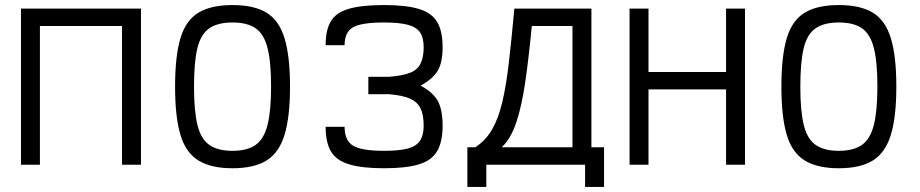

<svg xmlns="http://www.w3.org/2000/svg" viewBox="-20 -652 3640 760"><path d="M63 0V-618H538V0H463V-549H138V0Z M900 14Q815 14 765 -17Q715 -48 694 -119Q673 -190 673 -309Q673 -429 694 -500Q715 -571 765 -601.5Q815 -632 900 -632Q986 -632 1035.5 -601.5Q1085 -571 1106.5 -500Q1128 -429 1128 -309Q1128 -190 1106.5 -119Q1085 -48 1035.5 -17Q986 14 900 14ZM900 -55Q959 -55 992 -78.5Q1025 -102 1039 -157.5Q1053 -213 1053 -309Q1053 -407 1039 -462Q1025 -517 992 -540Q959 -563 900 -563Q842 -563 808.5 -540Q775 -517 761.5 -462Q748 -407 748 -309Q748 -213 761.5 -157.5Q775 -102 808.5 -78.5Q842 -55 900 -55Z M1500 14Q1413 14 1362 -1.5Q1311 -17 1290 -52.5Q1269 -88 1269 -150H1344Q1344 -96 1377.5 -75.5Q1411 -55 1500 -55Q1560 -55 1594 -64Q1628 -73 1642.5 -95Q1657 -117 1657 -154Q1657 -198 1644.5 -223.5Q1632 -249 1602 -262Q1572 -275 1520 -279H1438V-348H1520Q1572 -352 1602 -363.5Q1632 -375 1644.5 -400Q1657 -425 1657 -465Q1657 -503 1642.5 -524Q1628 -545 1594 -554Q1560 -563 1500 -563Q1411 -563 1377.5 -544Q1344 -525 1344 -473H1269Q1269 -534 1290 -568.5Q1311 -603 1362 -617.5Q1413 -632 1500 -632Q1588 -632 1638.5 -616.5Q1689 -601 1710.5 -565Q1732 -529 1732 -465Q1732 -406 1713.5 -373.5Q1695 -341 1645 -313Q1695 -286 1713.5 -251.5Q1732 -217 1732 -154Q1732 -91 1710.5 -54Q1689 -17 1638.5 -1.5Q1588 14 1500 14Z M1861 -69Q1902 -95 1927.5 -139Q1953 -183 1968.5 -249Q1984 -315 1994.5 -406.5Q2005 -498 2016 -618H2321V-69H2246V-549H2085Q2073 -422 2059 -326.5Q2045 -231 2023.5 -167Q2002 -103 1966 -69ZM1830 88V-69H2371V88H2296V0H1905V88Z M2854 0V-618H2929V0ZM2472 0V-618H2547V0ZM2501 -298V-367H2900V-298Z M3300 14Q3215 14 3165 -17Q3115 -48 3094 -119Q3073 -190 3073 -309Q3073 -429 3094 -500Q3115 -571 3165 -601.5Q3215 -632 3300 -632Q3386 -632 3435.5 -601.5Q3485 -571 3506.5 -500Q3528 -429 3528 -309Q3528 -190 3506.5 -119Q3485 -48 3435.5 -17Q3386 14 3300 14ZM3300 -55Q3359 -55 3392 -78.5Q3425 -102 3439 -157.5Q3453 -213 3453 -309Q3453 -407 3439 -462Q3425 -517 3392 -540Q3359 -563 3300 -563Q3242 -563 3208.5 -540Q3175 -517 3161.5 -462Q3148 -407 3148 -309Q3148 -213 3161.5 -157.5Q3175 -102 3208.5 -78.5Q3242 -55 3300 -55Z"/></svg>

Font: Victor Mono
Style: Regular
Weight: 400
Monospace: yes
Designer: Rune Bjørnerås
Version: Version 1.561;gftools[0.9.30]